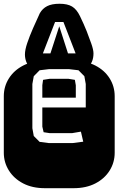

<svg xmlns="http://www.w3.org/2000/svg" viewBox="-22 -988 622 1008"><path d="M213.9 0Q147.9 0 99.6 -25.1Q51.3 -50.3 24.7 -92.8Q-2 -135.3 -2 -186V-482.9Q-2 -534.2 24.7 -576.4Q51.3 -618.7 99.6 -643.8Q147.9 -668.9 213.9 -668.9H364.3Q430.2 -668.9 478.8 -643.8Q527.3 -618.7 553.7 -576.4Q580.1 -534.2 580.1 -482.9V-186Q580.1 -135.3 553.7 -92.8Q527.3 -50.3 478.8 -25.1Q430.2 0 364.3 0ZM234.9 -236.8H357.9L415 -244.1L402.8 -296.9L356.9 -289.1H238.3L207 -293.9L200.2 -323.2V-423.8H428.2V-546.9L420.9 -587.9L390.1 -619.1L340.8 -625H234.9L186 -619.1L155.3 -587.9L147.9 -546.9V-314.9L155.3 -273.9L186 -243.2ZM200.2 -475.1V-541L204.1 -568.8L238.3 -574.2H337.9L371.1 -568.8L376 -540V-475.1ZM138.7 -631.3Q123.5 -644 116.2 -662.8Q108.9 -681.6 108.9 -702.1Q108.9 -726.1 121.1 -762.2Q133.3 -798.3 151.4 -839.6Q169.4 -880.9 187 -918.5Q201.2 -943.4 225.6 -955.8Q250 -968.3 291 -968.3Q332 -968.3 356.2 -953.9Q380.4 -939.5 397.9 -903.3Q418 -861.8 433.1 -824.2Q445.8 -791.5 457.3 -759Q468.8 -726.6 468.8 -707.5Q468.8 -657.7 435.1 -631.3ZM203.1 -707.5H242.7L289.1 -850.1L335 -707.5H375L311 -872.6H267.1Z"/></svg>

Font: Monofett
Style: Regular
Weight: 400
Designer: Vernon Adams
Foundry: Vernon Adams
Version: Version 1.100; ttfautohint (v1.8.4.7-5d5b);gftools[0.9.28]